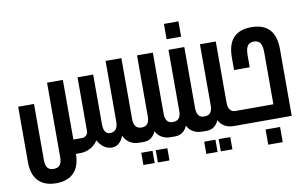

<svg xmlns="http://www.w3.org/2000/svg" viewBox="-83 -844 1844 1160"><g transform="rotate(-10 839.0 -263.5)"><path d="M596 -522V-148C596 -96 565 -88 548 -88C528 -88 508 -100 508 -150V-454H412V-124C412 -104 396 -88 376 -88H322V-454H225V6C225 50 205 66 175 66C144 66 125 50 125 6V-341H28V0C28 98 78 154 175 154C271 154 322 98 322 0H349C395 0 435 -23 458 -59C476 -25 506 0 543 0C581 0 603 -26 616 -60C634 -21 666 0 712 0H743C745 0 746 -1 746 -3V-85C746 -87 745 -88 743 -88H742C712 -88 693 -105 693 -148V-522Z M739 -88C737 -88 736 -87 736 -85V-3C736 -1 737 0 739 0C809 0 826 -76 826 -120L813 -52C831 -18 862 0 905 0H936C938 0 939 -1 939 -3V-85C939 -87 938 -88 936 -88H930C903 -88 886 -107 886 -148V-522H789V-148C789 -104 771 -88 740 -88ZM712 62V137H781V62ZM801 62V137H872V62Z M982 -681V-587H1071V-681ZM932 -88C930 -88 929 -87 929 -85V-3C929 -1 930 0 932 0C1002 0 1019 -76 1019 -120L1006 -52C1024 -18 1055 0 1098 0H1129C1131 0 1132 -1 1132 -3V-85C1132 -87 1131 -88 1129 -88H1123C1096 -88 1079 -107 1079 -148V-522H982V-148C982 -104 964 -88 933 -88Z M1125 -88C1123 -88 1122 -87 1122 -85V-3C1122 -1 1123 0 1125 0C1195 0 1212 -76 1212 -120L1199 -52C1217 -18 1248 0 1291 0H1322C1324 0 1325 -1 1325 -3V-85C1325 -87 1324 -88 1322 -88H1316C1289 -88 1272 -107 1272 -148V-522H1175V-148C1175 -104 1157 -88 1126 -88ZM1098 62V137H1167V62ZM1187 62V137H1258V62Z M1318 -88C1316 -88 1315 -87 1315 -85V-3C1315 -1 1316 0 1318 0H1646V-410C1646 -514 1598 -570 1498 -570C1398 -570 1351 -514 1351 -410V-333H1447V-407C1447 -464 1466 -481 1498 -482C1531 -481 1549 -464 1549 -407V-88ZM1476 54V147H1565V54Z"/></g></svg>

Font: Modon Arabic
Style: Bold
Weight: 700
Designer: Ahmedzaza
Foundry: Ahmedzaza
Version: Version 2.010